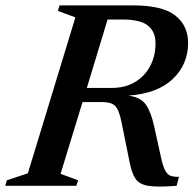

<svg xmlns="http://www.w3.org/2000/svg" viewBox="-44 -690 719 713"><path d="M181 -44.5 246 -20.5 239.5 0H-24.5L-18.5 -20.5L59.5 -46.5L236 -625.5L171 -649.5L177 -670H449.5Q560 -670 607.2 -632.2Q654.5 -594.5 654.5 -530.5Q654.5 -451.5 598.2 -397.2Q542 -343 433.5 -335Q479.5 -328.5 498.2 -300.8Q517 -273 528 -223L554 -105Q561.5 -71 570 -55.8Q578.5 -40.5 590.8 -36.8Q603 -33 620.5 -33L612 0Q542.5 5.5 508 0.2Q473.5 -5 459.2 -26.2Q445 -47.5 437 -89.5L407 -237.5Q397.5 -284.5 382.5 -297.8Q367.5 -311 336 -311H262.5ZM370.5 -363.5Q421.5 -363.5 457.8 -385.5Q494 -407.5 513.8 -445Q533.5 -482.5 533.5 -529.5Q533.5 -572 505.5 -594.8Q477.5 -617.5 411.5 -617.5H355.5L278.5 -363.5Z"/></svg>

Font: Newsreader 16pt SemiBold
Style: Italic
Weight: 600
Italic angle: -17°
Designer: Hugues Gentile
Foundry: Production Type
Version: Version 1.003; ttfautohint (v1.8.3)